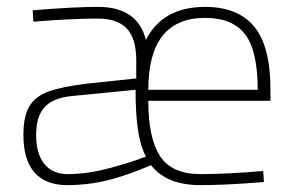

<svg xmlns="http://www.w3.org/2000/svg" viewBox="-20 -529 858 558"><path d="M48 -137Q48 -192 66 -221Q84 -250 122 -263.5Q160 -277 233 -286L376 -301V-353Q376 -417 348.5 -446Q321 -475 265 -475Q187 -475 77 -466L75 -499Q193 -509 265 -509Q380 -509 404 -413Q453 -509 576 -509Q671 -509 718.5 -452Q766 -395 766 -269V-236H411Q411 -128 445 -75.5Q479 -23 563 -23Q637 -23 745 -32L747 0Q639 9 562 9Q464 9 419 -49Q352 -20 294.5 -5.5Q237 9 175 9Q113 9 80.5 -27.5Q48 -64 48 -137ZM729 -268Q729 -381 692.5 -429Q656 -477 576 -477Q411 -477 411 -268ZM404 -74Q387 -107 380.5 -154Q374 -201 374 -268L190 -250Q135 -245 110 -218Q85 -191 85 -137Q85 -82 109 -52.5Q133 -23 176 -23Q235 -23 302.5 -41.5Q370 -60 404 -74Z"/></svg>

Font: Cairo ExtraLight
Style: Regular
Weight: 275
Designer: Mohamed Gaber, Accademia di Belle Arti di Urbino and others
Foundry: Kief Type Foundry, Accademia di Belle Arti di Urbino and others
Version: Version 3.011